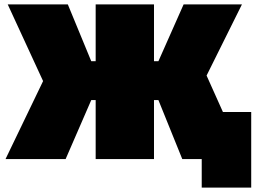

<svg xmlns="http://www.w3.org/2000/svg" viewBox="-20 -720 1172 869"><path d="M1117 129H893V0H805L697 -267H677V0H413V-267H393L277 0H5L175 -353L15 -700H287L393 -443H413V-700H677V-443H697L811 -700H1075L915 -378L989 -213H1117Z"/></svg>

Font: Golos Text Black
Style: Regular
Weight: 900
Designer: A.Korolkova, Vitaly Kuzmin
Foundry: ParaType Ltd
Version: Version 2.004